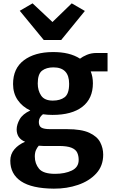

<svg xmlns="http://www.w3.org/2000/svg" viewBox="-20 -875 675 1147"><path d="M293.5 -188.5Q264 -188.5 236.5 -192.5Q212 -173.5 212 -146.5Q212 -122 227.2 -112.8Q242.5 -103.5 280 -103.5H380.5Q466.5 -103.5 513.5 -81.8Q560.5 -60 578.5 -25.2Q596.5 9.5 596.5 49Q596.5 116 555 161.2Q513.5 206.5 446.2 229.5Q379 252.5 301.5 252Q170 251 105.8 208Q41.5 165 41.5 85Q41.5 45.5 66.2 16.8Q91 -12 130 -28Q103 -39.5 91.2 -58.2Q79.5 -77 79.5 -102.5Q80 -131 97.5 -162.2Q115 -193.5 161 -215Q113 -237.5 85.5 -277.8Q58 -318 58 -373Q58 -466.5 122.8 -515Q187.5 -563.5 294.5 -564Q395.5 -565 458 -524.5Q473 -536.5 499 -547.5Q525 -558.5 557.5 -558.5H622.5V-448.5H522Q535 -416.5 535 -377.5Q535 -286 472.2 -237.2Q409.5 -188.5 293.5 -188.5ZM295.5 -274Q339.5 -274 366.2 -294.2Q393 -314.5 393 -374.5Q393 -472.5 299 -472.5Q257 -472.5 231.2 -452.8Q205.5 -433 205.5 -376Q205.5 -334 225.8 -304Q246 -274 295.5 -274ZM188 60Q188 102.5 213.2 133Q238.5 163.5 309 163.5Q368 163.5 409 143.8Q450 124 450 80.5Q450 55.5 441.2 36.8Q432.5 18 406.8 7.5Q381 -3 331 -3H238.5Q225 -3 211.5 -4.5Q202 6 195 21.5Q188 37 188 60ZM98 -810.5 174.5 -855 293.5 -743.5 408.5 -855 487 -809.5 345.5 -636H241.5Z"/></svg>

Font: Merriweather Sans
Style: Bold
Weight: 700
Designer: Eben Sorkin
Foundry: Eben Sorkin
Version: Version 1.008; ttfautohint (v1.7.19-72a1) -l 8 -r 50 -G 200 